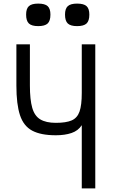

<svg xmlns="http://www.w3.org/2000/svg" viewBox="-20 -1046 640 1066"><path d="M434 0V-351Q414 -320 377 -307.5Q340 -295 290 -295Q207 -295 159 -320.5Q111 -346 91 -406.5Q71 -467 71 -571V-800H146V-571Q146 -493 159 -447.5Q172 -402 204 -383Q236 -364 290 -364Q347 -364 378 -377.5Q409 -391 421.5 -426.5Q434 -462 434 -530V-800H509V0ZM408 -901Q372 -901 356.5 -915.5Q341 -930 341 -965Q341 -998 356.5 -1012Q372 -1026 408 -1026Q445 -1026 460.5 -1012Q476 -998 476 -965Q476 -930 460.5 -915.5Q445 -901 408 -901ZM192 -901Q156 -901 140.5 -915.5Q125 -930 125 -965Q125 -998 140.5 -1012Q156 -1026 192 -1026Q229 -1026 244.5 -1012Q260 -998 260 -965Q260 -930 244.5 -915.5Q229 -901 192 -901Z"/></svg>

Font: Victor Mono
Style: Regular
Weight: 400
Monospace: yes
Designer: Rune Bjørnerås
Version: Version 1.561;gftools[0.9.30]